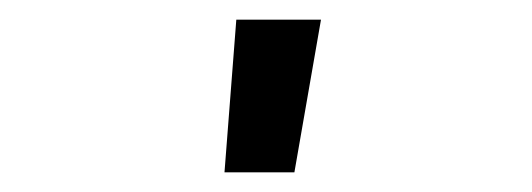

<svg xmlns="http://www.w3.org/2000/svg" viewBox="-20 -775 540 195"><path d="M208 -600 220 -755H306L279 -600Z"/></svg>

Font: Iosevka Custom Medium
Style: Regular
Weight: 500
Monospace: yes
Designer: Belleve Invis
Foundry: Belleve Invis
Version: Version 32.5.0; ttfautohint (v1.8.4)